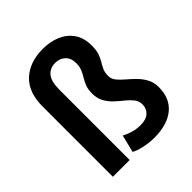

<svg xmlns="http://www.w3.org/2000/svg" viewBox="-209 -897 1043 1043"><g transform="rotate(-45 312.0 -375.5)"><path d="M195.8 -538.1V0H66.9V-539.6Q66.9 -648.9 127.2 -704.8Q187.5 -760.7 289.6 -760.7Q345.7 -760.7 391.1 -741.2Q436.5 -721.7 463.4 -682.9Q490.2 -644 490.2 -585Q490.2 -547.9 481.9 -524.9Q473.6 -502 463.1 -485.1Q452.6 -468.3 444.3 -450.2Q436 -432.1 436 -404.3Q436 -382.3 451.4 -363.3Q466.8 -344.2 489.5 -325.2Q512.2 -306.2 534.7 -283.7Q557.1 -261.2 572.5 -233.2Q587.9 -205.1 587.9 -168Q587.9 -82 532 -36.1Q476.1 9.8 376.5 9.8Q338.4 9.8 298.1 1Q257.8 -7.8 238.3 -20L263.2 -120.6Q278.8 -111.3 308.1 -101.6Q337.4 -91.8 372.6 -91.8Q415 -91.8 437 -112.1Q459 -132.3 459 -165Q459 -189.9 443.6 -209.5Q428.2 -229 405.5 -247.1Q382.8 -265.1 360.1 -286.1Q337.4 -307.1 322 -334.5Q306.6 -361.8 306.6 -399.9Q306.6 -431.6 315.2 -453.1Q323.7 -474.6 334.7 -492.4Q345.7 -510.3 354.2 -529.8Q362.8 -549.3 362.8 -577.6Q362.8 -616.2 340.1 -637.7Q317.4 -659.2 282.7 -659.2Q242.7 -659.2 219.2 -631.6Q195.8 -604 195.8 -538.1Z"/></g></svg>

Font: Vazirmatn FD SemiBold
Style: Regular
Weight: 600
Designer: Saber Rastikerdar
Foundry: Saber Rastikerdar
Version: Version 33.001